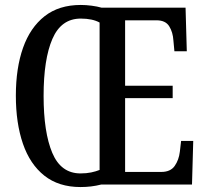

<svg xmlns="http://www.w3.org/2000/svg" viewBox="-20 -745 830 775"><path d="M305 10Q217 10 159 -36Q101 -82 72.5 -165Q44 -248 44 -359Q44 -470 73 -552Q102 -634 160 -679.5Q218 -725 306 -725Q327 -725 350 -722Q373 -719 390 -714H729L734 -538H684L680 -581Q678 -615 663 -639Q648 -663 612 -663H485V-399H677V-349H485V-51H631Q668 -51 685 -75Q702 -99 706 -133L711 -176H760L755 0H388Q349 10 305 10ZM305 -45Q329 -45 348 -49Q367 -53 382 -59V-654Q353 -670 306 -670Q227 -670 191.5 -588Q156 -506 156 -358Q156 -211 191 -128Q226 -45 305 -45Z"/></svg>

Font: Noto Serif ExtraCondensed Medium
Style: Regular
Weight: 500
Width: 2
Designer: Monotype Design Team
Foundry: Monotype Imaging Inc.
Version: Version 2.015